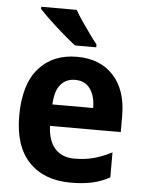

<svg xmlns="http://www.w3.org/2000/svg" viewBox="-54 -876 649 863"><g transform="rotate(5 270.0 -444.0)"><path d="M277 -622Q382 -622 442 -556.5Q502 -491 502 -375V-302H183Q185 -236 216.5 -200.5Q248 -165 305 -165Q352 -165 391.5 -175.5Q431 -186 473 -208V-95Q435 -74 393.5 -65Q352 -56 297 -56Q177 -56 109 -127Q41 -198 41 -335Q41 -477 104.5 -549.5Q168 -622 277 -622ZM277 -518Q238 -518 213 -490Q188 -462 185 -399H369Q369 -452 346 -485Q323 -518 277 -518ZM257 -832Q269 -810 288 -782.5Q307 -755 326 -728.5Q345 -702 359 -685V-672H263Q246 -685 223 -704.5Q200 -724 175.5 -746Q151 -768 130.5 -788Q110 -808 97 -822V-832Z"/></g></svg>

Font: Noto Sans Malayalam UI SemiCondensed
Style: Bold
Weight: 700
Width: 4
Designer: Jelle Bosma - Monotype Design Team
Foundry: Monotype Imaging Inc.
Version: Version 2.104; ttfautohint (v1.8.4.7-5d5b)